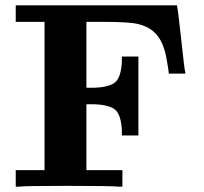

<svg xmlns="http://www.w3.org/2000/svg" viewBox="-20 -700 764 720"><path d="M425 0Q405 -3 228 -3Q72 -3 51 0H39V-62H147V-618H39V-680H644V-676Q647 -670 659.5 -552Q672 -434 675 -428V-424H613Q613 -433 605 -477Q595 -536 569.5 -567.5Q544 -599 497 -610Q465 -618 368 -618H304V-371H333Q392 -373 413 -392.5Q434 -412 437 -468V-488H499V-192H437V-212Q434 -268 413 -287.5Q392 -307 333 -309H304V-62H439V0Z"/></svg>

Font: KaTeX_Main
Style: Bold
Weight: 700
Version: Version 1.1; ttfautohint (v1.3)